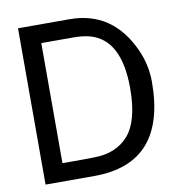

<svg xmlns="http://www.w3.org/2000/svg" viewBox="-81 -801 832 877"><g transform="rotate(-10 335.0 -362.5)"><path d="M587 -530Q498 -725 299 -725H60V0H286Q620 0 620 -379Q620 -456 587 -530ZM153 -83V-640H299Q347 -640 379 -631Q517 -592 517 -367Q517 -216 460 -150Q403 -85 303 -84Q288 -83 211 -83Z"/></g></svg>

Font: Sawarabi Gothic
Style: Regular
Weight: 400
Designer: mshio (mshio@users.sourceforge.jp)
Version: Version 20141215